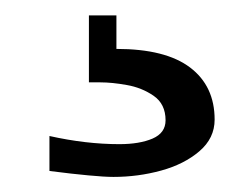

<svg xmlns="http://www.w3.org/2000/svg" viewBox="-20 11 302 252"><path d="M261.7 168Q261.7 192.4 241.7 209.5Q221.7 226.6 191.4 234.9Q161.1 243.2 128.9 243.2Q117.2 243.2 96.2 241.2Q75.2 239.3 44.9 235.4V189.5Q92.8 200.2 136.7 200.2Q163.1 200.2 180.2 192.9Q197.3 185.5 197.3 168.9Q197.3 147.5 181.6 136.7Q166 126 146.5 122.6Q127 119.1 111.8 119.1Q96.7 119.1 96.7 119.1V31.2H132.8V75.2Q197.3 75.2 229.5 99.6Q261.7 124 261.7 168Z"/></svg>

Font: Namkio Khamti Book
Style: Regular
Weight: 500
Designer: Debbi Hosken
Foundry: SIL International
Version: Version 3.917